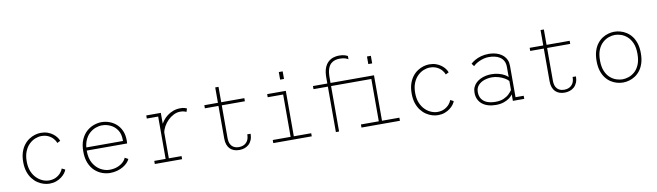

<svg xmlns="http://www.w3.org/2000/svg" viewBox="-40 -1347 6660 1947"><g transform="rotate(-10 3290.0 -373.0)"><path d="M352.5 11Q323.5 11 292 1.5Q260.5 -8 231 -27.8Q201.5 -47.5 177.8 -78.5Q154 -109.5 140 -152.2Q126 -195 126 -251Q126 -307.5 140 -350.5Q154 -393.5 177.8 -424.2Q201.5 -455 231 -474.2Q260.5 -493.5 292 -502.8Q323.5 -512 352.5 -512Q391 -512 421.5 -501.2Q452 -490.5 475 -473Q498 -455.5 512.5 -435.8Q527 -416 533 -398L500.5 -382Q493 -404.5 473.8 -427Q454.5 -449.5 424 -464.2Q393.5 -479 352.5 -479Q321.5 -479 288.2 -465.8Q255 -452.5 226.2 -424.8Q197.5 -397 179.8 -353.8Q162 -310.5 162 -251Q162 -192 179.8 -149Q197.5 -106 226.2 -77.8Q255 -49.5 288.2 -35.8Q321.5 -22 352.5 -22Q394 -22 424.5 -37.5Q455 -53 474 -75.5Q493 -98 499.5 -119L533 -102Q528 -86.5 513.8 -67Q499.5 -47.5 476.2 -29.8Q453 -12 422 -0.5Q391 11 352.5 11Z M975.5 11Q937 11 896.5 -3.2Q856 -17.5 821.5 -48.5Q787 -79.5 765.8 -129.5Q744.5 -179.5 744.5 -251Q744.5 -322.5 766.5 -372.5Q788.5 -422.5 823.5 -453.2Q858.5 -484 899.2 -498Q940 -512 977.5 -512Q1019 -512 1058.5 -497.5Q1098 -483 1129.5 -454.8Q1161 -426.5 1179.5 -384.2Q1198 -342 1198 -286.5Q1198 -280 1197.8 -270.2Q1197.5 -260.5 1196.5 -254H769V-286H1159.5Q1159.5 -290.5 1159.5 -292.2Q1159.5 -294 1159.5 -298.5Q1159.5 -358.5 1133 -398.8Q1106.5 -439 1064.5 -459Q1022.5 -479 976.5 -479Q944.5 -479 910.2 -466.5Q876 -454 846.5 -427Q817 -400 798.8 -356.5Q780.5 -313 780.5 -251Q780.5 -173.5 810.2 -122.8Q840 -72 885 -47Q930 -22 975.5 -22Q1022 -22 1057.5 -36Q1093 -50 1116 -71.5Q1139 -93 1147 -116L1181.5 -97Q1174 -79 1156.2 -60Q1138.5 -41 1111.8 -25Q1085 -9 1050.8 1Q1016.5 11 975.5 11Z M1437 0V-32H1554V-468H1437V-500H1587V-371V-32H1718V0ZM1586 -293 1559.5 -297Q1561 -327.5 1573 -358.2Q1585 -389 1605.5 -416.8Q1626 -444.5 1654 -465.8Q1682 -487 1716 -499.5Q1750 -512 1788 -512Q1816 -512 1832.8 -507Q1849.5 -502 1856.5 -498L1844.5 -464Q1839 -468 1823 -473Q1807 -478 1782 -478Q1747.5 -478 1714.5 -461.5Q1681.5 -445 1654.2 -418Q1627 -391 1609 -358.2Q1591 -325.5 1586 -293Z M2175 -131.5V-658.5H2209V-132.5Q2209 -92 2222 -67.5Q2235 -43 2257.2 -31.8Q2279.5 -20.5 2307 -20.5Q2335 -20.5 2359 -32Q2383 -43.5 2397.8 -68.2Q2412.5 -93 2412.5 -133.5H2446.5Q2446.5 -96 2435 -69Q2423.5 -42 2404 -24.8Q2384.5 -7.5 2359.2 0.8Q2334 9 2306 9Q2277 9 2253 0.5Q2229 -8 2211.5 -25.5Q2194 -43 2184.5 -69.5Q2175 -96 2175 -131.5ZM2035 -468V-500H2447V-468Z M2657 0V-32H2841V-468H2682V-500H2874V-32H3053V0ZM2837 -700H2877V-622H2837Z M3565 0V-32H3749V-468H3454.5V-500H3782V-32H3961V0ZM3745 -700H3785V-622H3745ZM3301.5 0V-562.5Q3301.5 -620.5 3316 -658.5Q3330.5 -696.5 3354.8 -718.5Q3379 -740.5 3407.8 -749.5Q3436.5 -758.5 3465 -758.5Q3500.5 -758.5 3521.5 -752.2Q3542.5 -746 3555.5 -738.5V-705.5Q3543 -713 3522.8 -719.8Q3502.5 -726.5 3467 -726.5Q3445.5 -726.5 3422.2 -720.5Q3399 -714.5 3379 -697.2Q3359 -680 3346.8 -646.5Q3334.5 -613 3334.5 -557.5V0ZM3153.5 -468V-500H3550.5V-468Z M4352.5 11Q4323.5 11 4292 1.5Q4260.5 -8 4231 -27.8Q4201.5 -47.5 4177.8 -78.5Q4154 -109.5 4140 -152.2Q4126 -195 4126 -251Q4126 -307.5 4140 -350.5Q4154 -393.5 4177.8 -424.2Q4201.5 -455 4231 -474.2Q4260.5 -493.5 4292 -502.8Q4323.5 -512 4352.5 -512Q4391 -512 4421.5 -501.2Q4452 -490.5 4475 -473Q4498 -455.5 4512.5 -435.8Q4527 -416 4533 -398L4500.5 -382Q4493 -404.5 4473.8 -427Q4454.5 -449.5 4424 -464.2Q4393.5 -479 4352.5 -479Q4321.5 -479 4288.2 -465.8Q4255 -452.5 4226.2 -424.8Q4197.5 -397 4179.8 -353.8Q4162 -310.5 4162 -251Q4162 -192 4179.8 -149Q4197.5 -106 4226.2 -77.8Q4255 -49.5 4288.2 -35.8Q4321.5 -22 4352.5 -22Q4394 -22 4424.5 -37.5Q4455 -53 4474 -75.5Q4493 -98 4499.5 -119L4533 -102Q4528 -86.5 4513.8 -67Q4499.5 -47.5 4476.2 -29.8Q4453 -12 4422 -0.5Q4391 11 4352.5 11Z M4949 11Q4905 11 4869 0.2Q4833 -10.5 4807.8 -31Q4782.5 -51.5 4768.8 -81.2Q4755 -111 4755 -149Q4755 -180.5 4766.2 -205.5Q4777.5 -230.5 4797.2 -249Q4817 -267.5 4842.5 -279.8Q4868 -292 4896.8 -298Q4925.5 -304 4955 -304Q4995.5 -304 5029.8 -294.8Q5064 -285.5 5088.5 -271.8Q5113 -258 5124 -245V-348Q5124 -387 5109.5 -412.8Q5095 -438.5 5071.2 -453.2Q5047.5 -468 5018.5 -474Q4989.5 -480 4960 -480Q4934 -480 4909.2 -473.8Q4884.5 -467.5 4862.8 -457.8Q4841 -448 4824.5 -436.8Q4808 -425.5 4798 -415L4777 -443.5Q4793.5 -459.5 4820.5 -475.2Q4847.5 -491 4884 -501.5Q4920.5 -512 4965 -512Q4991.5 -512 5018.8 -506.8Q5046 -501.5 5070.8 -490Q5095.5 -478.5 5115 -460Q5134.5 -441.5 5145.8 -415.5Q5157 -389.5 5157 -354.5V-32H5241V0H5124V-66.5Q5113.5 -50 5090 -32Q5066.5 -14 5031 -1.5Q4995.5 11 4949 11ZM4950 -21Q5001.5 -21 5036.2 -36.8Q5071 -52.5 5092.2 -74Q5113.5 -95.5 5124 -112V-204Q5111.5 -220.5 5084.5 -236Q5057.5 -251.5 5023.8 -261.8Q4990 -272 4956 -272Q4914.5 -272 4876.2 -259Q4838 -246 4813.5 -218.8Q4789 -191.5 4789 -149Q4789 -106.5 4808.5 -78Q4828 -49.5 4864 -35.2Q4900 -21 4950 -21Z M5525 -131.5V-658.5H5559V-132.5Q5559 -92 5572 -67.5Q5585 -43 5607.2 -31.8Q5629.5 -20.5 5657 -20.5Q5685 -20.5 5709 -32Q5733 -43.5 5747.8 -68.2Q5762.5 -93 5762.5 -133.5H5796.5Q5796.5 -96 5785 -69Q5773.5 -42 5754 -24.8Q5734.5 -7.5 5709.2 0.8Q5684 9 5656 9Q5627 9 5603 0.5Q5579 -8 5561.5 -25.5Q5544 -43 5534.5 -69.5Q5525 -96 5525 -131.5ZM5385 -468V-500H5797V-468Z M6258 11Q6227.5 11 6195.8 2.2Q6164 -6.5 6134.2 -25.5Q6104.5 -44.5 6081 -75.2Q6057.5 -106 6043.8 -149.5Q6030 -193 6030 -251Q6030 -308.5 6043.8 -352Q6057.5 -395.5 6081 -426Q6104.5 -456.5 6134.2 -475.5Q6164 -494.5 6195.8 -503.2Q6227.5 -512 6258 -512Q6288.5 -512 6320.2 -503.2Q6352 -494.5 6381.8 -475.5Q6411.5 -456.5 6435 -426Q6458.5 -395.5 6472.2 -352Q6486 -308.5 6486 -251Q6486 -193 6472.2 -149.5Q6458.5 -106 6435 -75.2Q6411.5 -44.5 6381.8 -25.5Q6352 -6.5 6320.2 2.2Q6288.5 11 6258 11ZM6258 -22Q6287 -22 6320.2 -32.8Q6353.5 -43.5 6383.2 -69.2Q6413 -95 6432 -139.5Q6451 -184 6451 -251Q6451 -317 6432 -361Q6413 -405 6383.2 -431Q6353.5 -457 6320.2 -468Q6287 -479 6258 -479Q6229 -479 6195.8 -468Q6162.5 -457 6132.8 -431Q6103 -405 6084 -361Q6065 -317 6065 -251Q6065 -184 6084 -139.5Q6103 -95 6132.8 -69.2Q6162.5 -43.5 6195.8 -32.8Q6229 -22 6258 -22Z"/></g></svg>

Font: Trispace Thin Thin
Style: Regular
Weight: 250
Version: Version 1.210